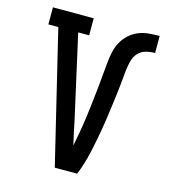

<svg xmlns="http://www.w3.org/2000/svg" viewBox="-109 -825 819 914"><g transform="rotate(15 300.0 -367.5)"><path d="M245 0 88 -651H39V-735H240V-651H186L277 -245Q283 -215 289.5 -185Q296 -155 303 -125Q308 -151 313 -177.5Q318 -204 322 -230Q326 -256 329.5 -282.5Q333 -309 336 -335.5Q339 -362 342 -388.5Q345 -415 347.5 -441.5Q350 -468 352.5 -494.5Q355 -521 357.5 -547.5Q360 -574 365.5 -600Q371 -626 383.5 -649.5Q396 -673 416 -691.5Q436 -710 460.5 -720Q485 -730 511.5 -732.5Q538 -735 565 -735V-651Q542 -651 519.5 -645Q497 -639 482 -622Q467 -605 461 -582.5Q455 -560 452.5 -537Q450 -514 448 -491.5Q446 -469 443.5 -446.5Q441 -424 438 -401Q435 -378 432 -355.5Q429 -333 426 -310.5Q423 -288 419.5 -265.5Q416 -243 412 -220.5Q408 -198 403.5 -175.5Q399 -153 394.5 -131Q390 -109 384 -86.5Q378 -64 371 -42.5Q364 -21 355 0Z"/></g></svg>

Font: Iosevka Slab Medium Extended
Style: Regular
Weight: 500
Width: 7
Monospace: yes
Designer: Belleve Invis
Foundry: Belleve Invis
Version: Version 11.1.1; ttfautohint (v1.8.3)